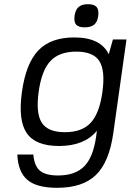

<svg xmlns="http://www.w3.org/2000/svg" viewBox="-20 -689 630 919"><path d="M262.7 9.8Q150.4 9.8 108.2 -51.5Q65.9 -112.8 85 -249Q104 -385.7 163.6 -447.8Q223.1 -509.8 335.4 -509.8Q461.9 -509.8 500.5 -429.2L520.5 -500H585.4L522 -49.8Q502.4 87.4 439 148.7Q375.5 210 253.4 210Q156.2 210 111.3 172.1Q66.4 134.3 63 50.8H139.6Q144 105.5 171.4 128.2Q198.7 150.9 257.8 150.9Q340.3 150.9 383.5 106.7Q426.8 62.5 440.4 -37.1L443.8 -63Q383.8 9.8 262.7 9.8ZM291 -56.2Q372.1 -56.2 414.1 -101.3Q456.1 -146.5 470.2 -249Q484.4 -352.1 455.3 -397Q426.3 -441.9 345.2 -441.9Q263.7 -441.9 221.4 -397Q179.2 -352.1 165 -249Q150.9 -146.5 180.2 -101.3Q209.5 -56.2 291 -56.2ZM400.9 -668.9Q430.7 -668.9 442.4 -655.5Q454.1 -642.1 450.2 -612.8Q446.3 -584 430.7 -571Q415 -558.1 385.3 -558.1Q356 -558.1 344.5 -571Q333 -584 336.9 -612.8Q340.8 -642.1 356.2 -655.5Q371.6 -668.9 400.9 -668.9Z"/></svg>

Font: Fivo Sans
Style: Italic
Weight: 400
Designer: Alexander Slobzheninov
Foundry: Alexander Slobzheninov
Version: 1.0